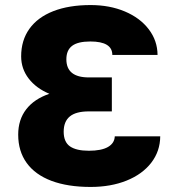

<svg xmlns="http://www.w3.org/2000/svg" viewBox="-20 -737 714 767"><path d="M177.2 -362.3Q124.5 -384.3 94.5 -423.3Q64.5 -462.4 64.5 -511.7Q64.5 -575.7 97.4 -621.8Q130.4 -668 192.9 -692.4Q255.4 -716.8 341.8 -716.8Q418 -716.8 478.8 -691.2Q539.6 -665.5 574.2 -620.1Q608.9 -574.7 609.4 -517.6H428.7Q428.7 -571.3 340.8 -571.3Q291.5 -571.3 268.3 -554Q245.1 -536.6 245.1 -500Q245.1 -427.7 335 -427.7H426.8V-292H335Q283.2 -292 258.8 -271.7Q234.4 -251.5 234.4 -210.9Q234.4 -169.9 259.5 -152.3Q284.7 -134.8 335 -134.8Q385.3 -134.8 411.4 -149.9Q437.5 -165 438.5 -192.4H620.1Q619.6 -132.8 584.2 -86.9Q548.8 -41 485.8 -15.6Q422.9 9.8 341.8 9.8Q250.5 9.8 185.5 -14.6Q120.6 -39.1 86.7 -85.9Q52.7 -132.8 52.7 -199.2Q52.7 -258.8 84.7 -300.3Q116.7 -341.8 177.2 -362.3Z"/></svg>

Font: Pretendard Std Black
Style: Regular
Weight: 900
Designer: Base glyphs from Inter by Rasmus Andersson; Hangeul glyphs from Noto Sans CJK(Source Han Sans) by Jang Soo-young and Kan
Foundry: Kil Hyung-jin
Version: Version 1.309